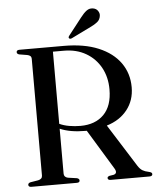

<svg xmlns="http://www.w3.org/2000/svg" viewBox="-59 -928 797 977"><g transform="rotate(-5 340.0 -439.0)"><path d="M614 -460.5Q614 -393.5 575.8 -345.2Q537.5 -297 471 -277L608.5 -59Q619.5 -42 631.8 -34.8Q644 -27.5 662 -24Q673 -21.5 676.5 -18.5Q680 -15.5 680 -11Q680 0 664 0H466.5Q451.5 0 451.5 -11Q451.5 -17.5 462 -21L484 -24.5Q506 -31 490.5 -56.5L367 -259.5Q363 -259.5 359 -259.5Q282 -259.5 230.5 -282V-52.5Q230.5 -34.5 250.5 -30L296 -23.5Q308.5 -20 308.5 -11Q308.5 0 293.5 0H62Q46.5 0 46.5 -11Q46.5 -20.5 59 -23.5L98.5 -30Q120 -34.5 120 -52.5V-649.5Q120 -666 98.5 -670L59 -676.5Q46.5 -679.5 46.5 -689Q46.5 -700 62 -700H288Q392 -700 464.8 -669.5Q537.5 -639 575.8 -585Q614 -531 614 -460.5ZM230.5 -675.5V-307Q253 -296.5 280.8 -291.8Q308.5 -287 337.5 -287Q413 -287 456.8 -331Q500.5 -375 500.5 -459.5Q500.5 -522 473.8 -570.8Q447 -619.5 398.8 -647.5Q350.5 -675.5 286 -675.5ZM388.5 -836.5Q404.5 -857.5 419.5 -868.8Q434.5 -880 452.5 -877Q469.5 -874.5 478 -861.5Q486.5 -848.5 484 -835.5Q481.5 -816.5 467 -805Q452.5 -793.5 432 -784L332 -735Q322.5 -731 318 -736.5Q314 -741 320.5 -749.5Z"/></g></svg>

Font: Fraunces 72pt
Style: Regular
Weight: 400
Version: Version 1.000;[0bf87f6ff]